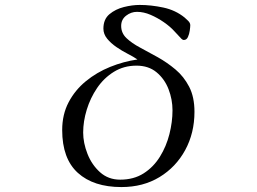

<svg xmlns="http://www.w3.org/2000/svg" viewBox="-20 -757 1040 778"><path d="M679 -310Q679 -354 663 -395.5Q647 -437 614.5 -464Q582 -491 533 -491Q482 -491 441.5 -466Q401 -441 373.5 -400.5Q346 -360 331.5 -312.5Q317 -265 317 -220Q317 -178 334.5 -133.5Q352 -89 385.5 -59Q419 -29 467 -29Q522 -29 562 -54.5Q602 -80 628 -122Q654 -164 666.5 -213.5Q679 -263 679 -310ZM768 -304Q768 -218 730.5 -149Q693 -80 626.5 -39.5Q560 1 472 1Q359 1 295.5 -56.5Q232 -114 232 -230Q232 -293 258 -342.5Q284 -392 328 -428Q372 -464 426.5 -486Q481 -508 537 -516Q521 -527 497.5 -539Q474 -551 451.5 -566.5Q429 -582 414 -600.5Q399 -619 399 -641Q399 -679 423.5 -699.5Q448 -720 482 -728.5Q516 -737 546 -737Q592 -737 641.5 -726.5Q691 -716 728 -686Q734 -681 742.5 -672.5Q751 -664 751 -655Q751 -648 749 -633.5Q747 -619 741.5 -607Q736 -595 725 -595Q720 -595 715 -600Q708 -607 701 -615Q694 -623 687 -630Q670 -649 644 -667Q618 -685 590 -697Q562 -709 535 -709Q511 -709 491 -693.5Q471 -678 471 -652Q471 -623 492.5 -602.5Q514 -582 548 -564Q582 -546 619.5 -525Q657 -504 691 -475.5Q725 -447 746.5 -405.5Q768 -364 768 -304Z"/></svg>

Font: Kaisei Opti
Style: Regular
Weight: 400
Designer: Font-Kai, 金井和夫
Foundry: KAZUO KANAI
Version: Version 5.003